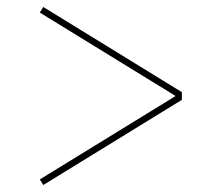

<svg xmlns="http://www.w3.org/2000/svg" viewBox="-20 -615 640 550"><path d="M104 -85 94 -101 483 -340 94 -579 104 -595 501 -351V-329Z"/></svg>

Font: Iosevka SS04 Thin Extended
Style: Regular
Weight: 100
Width: 7
Monospace: yes
Designer: Belleve Invis
Foundry: Belleve Invis
Version: Version 19.0.0; ttfautohint (v1.8.4)